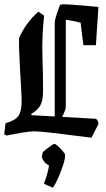

<svg xmlns="http://www.w3.org/2000/svg" viewBox="-23 -635 500 905"><path d="M185 -561Q174 -463 177 -372Q180 -281 180 -208Q180 -161 167 -138Q154 -115 124 -98L126 -92L235 -86V-529Q235 -539 242.5 -562.5Q250 -586 260 -612Q268 -615 275 -615Q287 -615 315.5 -613Q344 -611 378 -608Q412 -605 441 -602L429 -422H370L357 -528Q342 -532 322.5 -536Q303 -540 287 -542V-130Q287 -118 270 -84L430 -75Q441 -64 441 -50L408 14Q292 -1 226.5 -8.5Q161 -16 140 -16Q118 -16 82 -10Q46 -4 8 4L-3 -2L3 -54Q49 -67 64 -89Q79 -111 79 -156Q79 -181 76.5 -221.5Q74 -262 71.5 -307Q69 -352 67.5 -392Q66 -432 67 -456Q82 -490 104.5 -521.5Q127 -553 158 -580ZM226 250 184 231Q194 204 200 182.5Q206 161 208 145Q190 135 181.5 121.5Q173 108 175 101L178 84Q179 81 191.5 71Q204 61 217 52Q230 43 233 43Q238 43 250.5 54Q263 65 273.5 78Q284 91 284 96Q284 114 274.5 143Q265 172 252 202Q239 232 226 250Z"/></svg>

Font: Grenze Gotisch Medium
Style: Regular
Weight: 500
Designer: Renata Polastri
Foundry: Omnibus-Type
Version: Version 1.001